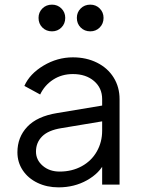

<svg xmlns="http://www.w3.org/2000/svg" viewBox="-20 -795 612 827"><path d="M55 -139Q55 -204 97.5 -249Q140 -294 226 -308L436 -343V-275L244 -243Q188 -234 161.5 -207.5Q135 -181 135 -142Q135 -106 164 -81Q193 -56 237 -56Q290 -56 332 -79Q374 -102 397 -142.5Q420 -183 420 -232V-368Q420 -416 385 -446Q350 -476 294 -476Q246 -476 209 -452Q172 -428 153 -388L85 -425Q108 -477 167.5 -512.5Q227 -548 294 -548Q352 -548 398 -525Q444 -502 469.5 -461Q495 -420 495 -368V0H420V-107L431 -96Q409 -49 354.5 -18.5Q300 12 232 12Q182 12 141.5 -7.5Q101 -27 78 -61.5Q55 -96 55 -139ZM146 -718Q146 -742 162.5 -758.5Q179 -775 204 -775Q228 -775 244.5 -758.5Q261 -742 261 -718Q261 -693 244.5 -676.5Q228 -660 204 -660Q179 -660 162.5 -676.5Q146 -693 146 -718ZM311 -718Q311 -742 327.5 -758.5Q344 -775 369 -775Q393 -775 409.5 -758.5Q426 -742 426 -718Q426 -693 409.5 -676.5Q393 -660 369 -660Q344 -660 327.5 -676.5Q311 -693 311 -718Z"/></svg>

Font: Trafiko Sans Variable
Style: Regular
Weight: 400
Designer: Gumpita Rahayu / Trafiko
Foundry: Tokotype / Trafiko
Version: Version 0.001;FEAKit 1.0